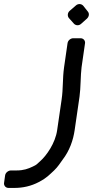

<svg xmlns="http://www.w3.org/2000/svg" viewBox="-66 -736 457 944"><path d="M237 -247 215 -96C206 -32 162 30 131 57C111 74 118 72 95 83C72 94 50 102 16 102H-12C-23 102 -39 111 -41 127L-46 163C-48 174 -40 188 -24 188H4C47 188 87 179 125 159C165 138 177 123 200 102C219 84 231 64 242 49C276 5 294 -47 301 -96L325 -261C331 -302 330 -367 335 -405L352 -523C354 -534 346 -548 330 -548H294C283 -548 268 -539 266 -523L249 -405C241 -348 245 -301 237 -247ZM277 -683C265 -673 265 -656 273 -647L298 -619C306 -611 321 -608 333 -619L361 -644C371 -653 375 -668 366 -679L343 -708C334 -718 318 -719 307 -709Z"/></svg>

Font: Reckless Catfish
Style: HeavyIt
Weight: 400
Foundry: Cannot Into Space Fonts
Version: Version 0.2894